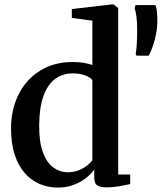

<svg xmlns="http://www.w3.org/2000/svg" viewBox="-20 -839 733 870"><path d="M242 11Q199 11 160.5 -5Q122 -21 92.8 -54Q63.5 -87 46.8 -137.5Q30 -188 30 -256.5Q30 -342 63.8 -410.2Q97.5 -478.5 160.8 -518.2Q224 -558 310 -558Q336 -558 359 -554.2Q382 -550.5 398.5 -544.5V-745.5L305.5 -757.5V-798L486.5 -819H494.5L515.5 -802.5V-48H570V-5Q550.5 -0.5 521 4.8Q491.5 10 462.5 10Q436 10 421.5 1.5Q407 -7 407 -37V-70.5Q392.5 -50 368.2 -31.2Q344 -12.5 312 -0.8Q280 11 242 11ZM287.5 -58.5Q313.5 -58.5 335.5 -67Q357.5 -75.5 373.5 -88Q389.5 -100.5 398.5 -112V-475.5Q391 -488 366 -497.2Q341 -506.5 310 -506.5Q265.5 -506.5 231.5 -482.5Q197.5 -458.5 178 -406.8Q158.5 -355 157.5 -272Q157 -195.5 174.5 -148.5Q192 -101.5 221.8 -80Q251.5 -58.5 287.5 -58.5ZM653 -586.5 598 -587 595 -594Q598.5 -615 600 -643.2Q601.5 -671.5 601.5 -704.5Q601.5 -737.5 598.5 -762Q595.5 -786.5 590 -801L594 -816H684.5Q689 -803.5 691 -785.8Q693 -768 693 -738.5Q693 -715.5 687.5 -686.8Q682 -658 673 -631Q664 -604 653 -586.5Z"/></svg>

Font: Merriweather 48pt SemiBold
Style: Regular
Weight: 600
Version: Version 2.100